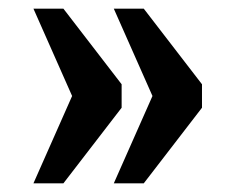

<svg xmlns="http://www.w3.org/2000/svg" viewBox="-20 -491 541 442"><path d="M242 -69 331 -270 242 -471H311L445 -297V-243L311 -69ZM57 -69 146 -270 57 -471H126L260 -297V-243L126 -69Z"/></svg>

Font: Noto Serif Bengali Condensed ExtraBold
Style: Regular
Weight: 800
Width: 3
Designer: Juan Bruce, Universal Thirst, Indian Type Foundry and the Monotype Design Team.
Foundry: Monotype Imaging Inc.
Version: Version 2.003; ttfautohint (v1.8.4.7-5d5b)